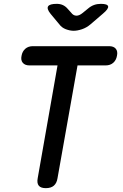

<svg xmlns="http://www.w3.org/2000/svg" viewBox="-20 -970 640 998"><path d="M279 -630H133Q110 -630 98.5 -643.5Q87 -657 92 -680Q96 -703 111.5 -716.5Q127 -730 151 -730H547Q571 -730 582 -716.5Q593 -703 588 -680Q584 -657 568.5 -643.5Q553 -630 529 -630H383L279 -44Q275 -18 260 -5Q245 8 218 8Q192 8 181.5 -5Q171 -18 176 -44ZM275 -950Q293 -950 307 -943.5Q321 -937 332 -924L350 -904Q361 -889 376.5 -888.5Q392 -888 410 -903L437 -925Q452 -938 468.5 -944Q485 -950 504 -950Q539 -950 542 -937Q545 -924 515 -899L451 -844Q430 -826 406 -818Q382 -810 363 -810Q344 -810 322.5 -818Q301 -826 288 -844L243 -898Q222 -924 230 -937Q238 -950 275 -950Z"/></svg>

Font: Maple Mono Medium
Style: Italic
Weight: 500
Italic angle: -10°
Monospace: yes
Designer: subframe7536
Version: Version 7.000